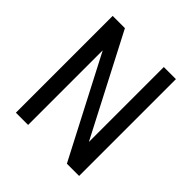

<svg xmlns="http://www.w3.org/2000/svg" viewBox="-189 -854 997 997"><g transform="rotate(45 309.5 -355.5)"><path d="M541 0H451.2L166.5 -547.9V0H76.7V-710.9H166.5L452.1 -160.6V-710.9H541Z"/></g></svg>

Font: MAUL Condensed
Style: Condensed Regular
Weight: 400
Designer: MAUL
Version: Version 1.0; 2020; ttfautohint (v1.8.3)